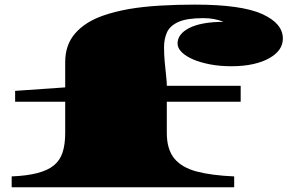

<svg xmlns="http://www.w3.org/2000/svg" viewBox="-20 -791 1215 811"><path d="M29.3 0V-45.9Q157.7 -50.8 208 -92.8Q233.9 -114.3 244.6 -147.9Q255.4 -181.6 255.4 -229.5V-361.3H43.9V-407.2L255.4 -421.9V-528.8Q255.4 -601.6 297.4 -649.9Q339.4 -698.2 414.1 -724.6Q462.4 -741.7 524.9 -752.9Q585.9 -763.2 656.2 -767.3Q726.6 -771.5 803.7 -771.5Q999 -771.5 1086.9 -731.9Q1174.8 -692.4 1174.8 -627.9Q1174.8 -577.6 1117.7 -545.4Q1089.8 -529.3 1049.3 -520.3Q1008.8 -511.2 956.5 -511.2Q909.2 -511.2 867.9 -519Q826.7 -526.9 795.9 -540Q765.1 -553.2 747.6 -570.6Q730 -587.9 730 -607.4Q730 -647 778.8 -672.4Q803.2 -685.1 839.6 -691.9Q876 -698.7 924.3 -698.7Q886.7 -714.4 838.9 -714.4Q769 -714.4 733.4 -698.2Q697.8 -682.1 685.3 -654.3Q672.9 -626.5 672.9 -591.3Q672.9 -561 675.8 -529.3Q678.7 -497.6 681.6 -471.4Q684.6 -445.3 684.6 -431.6V-428.7H996.6V-361.3H684.6V-229.5Q684.6 -160.2 716.3 -121.6Q748 -83 811.5 -66.4Q875 -49.8 969.2 -45.9V0Z"/></svg>

Font: Asset
Style: Regular
Weight: 400
Version: Version 1.003; ttfautohint (v1.8.4.7-5d5b)